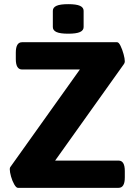

<svg xmlns="http://www.w3.org/2000/svg" viewBox="-20 -903 656 923"><path d="M66 0Q58 0 48.5 -16.5Q39 -33 33 -54.5Q27 -76 27 -89Q27 -95 29 -99L364 -569H86Q56 -569 56 -619V-650Q56 -700 86 -700H543Q551 -700 559.5 -682.5Q568 -665 574 -643Q580 -621 580 -608Q580 -600 575 -594L245 -131H550Q580 -131 580 -81V-50Q580 0 550 0ZM308 -741Q269 -741 251.5 -749Q234 -757 234 -773V-851Q234 -867 251.5 -875Q269 -883 308 -883Q347 -883 364.5 -875Q382 -867 382 -851V-773Q382 -757 364.5 -749Q347 -741 308 -741Z"/></svg>

Font: Asap
Style: Regular
Weight: 400
Designer: Pablo Cosgaya
Foundry: Omnibus-Type
Version: Version 3.001